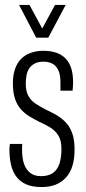

<svg xmlns="http://www.w3.org/2000/svg" viewBox="-20 -743 347 775"><path d="M148 12Q110 12 85.5 1Q61 -10 46 -30Q31 -50 24.5 -78Q18 -106 18 -140Q18 -146 18.5 -151.5Q19 -157 20 -162H70Q69 -156 69 -150.5Q69 -145 69 -139Q69 -105 77 -81.5Q85 -58 102 -45Q119 -32 145 -32Q176 -32 194 -45Q212 -58 220 -82.5Q228 -107 228 -142Q228 -176 215.5 -196Q203 -216 182.5 -228.5Q162 -241 139 -251Q117 -262 97.5 -274Q78 -286 63 -303.5Q48 -321 40 -346Q32 -371 32 -407Q32 -438 40 -462.5Q48 -487 64 -504Q80 -521 103.5 -529.5Q127 -538 155 -538Q186 -538 209 -529.5Q232 -521 246.5 -505Q261 -489 268 -465.5Q275 -442 275 -412Q275 -404 274.5 -395Q274 -386 273 -377H224V-410Q224 -441 215.5 -459.5Q207 -478 191.5 -486Q176 -494 156 -494Q134 -494 120 -486.5Q106 -479 98 -467Q90 -455 87 -438.5Q84 -422 84 -405Q84 -374 95 -355Q106 -336 124.5 -324Q143 -312 164 -301Q184 -292 204.5 -280.5Q225 -269 242.5 -252Q260 -235 270.5 -208Q281 -181 281 -140Q281 -101 272 -72.5Q263 -44 245 -25Q227 -6 203 3Q179 12 148 12ZM57 -723H99L164 -603H137L202 -723H245L175 -591H126Z"/></svg>

Font: Archivo ExtraCondensed ExtraLight
Style: Regular
Weight: 250
Width: 2
Designer: Hector Gatti
Foundry: Omnibus-Type
Version: Version 2.001